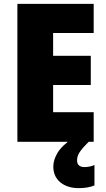

<svg xmlns="http://www.w3.org/2000/svg" viewBox="-20 -734 550 994"><path d="M465 0H70V-714H465V-563H255V-445H450V-294H255V-153H465ZM379 96Q379 131 418 131Q431 131 445.5 128Q460 125 469 120V226Q455 232 434.5 236Q414 240 388 240Q329 240 292.5 210Q256 180 256 128Q256 94 278 57Q300 20 361 -22L439 0Q406 33 392.5 53.5Q379 74 379 96Z"/></svg>

Font: Noto Sans Gurmukhi UI SemiCondensed Black
Style: Regular
Weight: 900
Width: 4
Designer: Jelle Bosma - Monotype Design Team
Foundry: Monotype Imaging Inc.
Version: Version 2.004; ttfautohint (v1.8.4.7-5d5b)